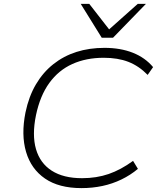

<svg xmlns="http://www.w3.org/2000/svg" viewBox="-20 -959 825 987"><path d="M399 8Q283 8 211.5 -41Q140 -90 114 -178Q88 -266 111 -381Q128 -463 164.5 -525Q201 -587 254 -629Q307 -671 373 -692Q439 -713 517 -713Q599 -713 662.5 -688Q726 -663 767 -614L739 -574Q694 -620 640 -641Q586 -662 513 -662Q423 -662 352 -630Q281 -598 233.5 -532.5Q186 -467 165 -367Q144 -265 165 -192.5Q186 -120 246 -81.5Q306 -43 402 -43Q476 -43 538.5 -64.5Q601 -86 664 -132L689 -91Q651 -59 604.5 -36.5Q558 -14 506.5 -3Q455 8 399 8ZM503 -765 395 -939H439L541 -808L688 -939H730L561 -765Z"/></svg>

Font: Nunito Sans 7pt SemiExpanded ExtraLight
Style: Italic
Weight: 250
Width: 6
Italic angle: -9°
Designer: Vernon Adams
Foundry: Vernon Adams
Version: Version 3.101;gftools[0.9.27]